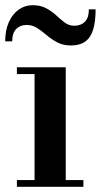

<svg xmlns="http://www.w3.org/2000/svg" viewBox="-29 -719 388 739"><path d="M224 -460V-26H292V0H36V-26H104V-434H36V-460ZM244 -544Q213.5 -544 191.2 -556Q169 -568 150.8 -583.5Q132.5 -599 114.2 -611Q96 -623 73 -623Q49.5 -623 33.8 -607.8Q18 -592.5 18 -560H-9Q-9 -602.5 5 -633.8Q19 -665 43 -682Q67 -699 96 -699Q127.5 -699 149.2 -687Q171 -675 187.8 -659.5Q204.5 -644 220.5 -632Q236.5 -620 257 -620Q282.5 -620 297.8 -635.2Q313 -650.5 313 -683H339Q339 -636 329.5 -605Q320 -574 299 -559Q278 -544 244 -544Z"/></svg>

Font: Bodoni Moda SC 9pt SemiBold
Style: Regular
Weight: 600
Designer: Owen Earl
Foundry: indestructible type
Version: Version 2.005